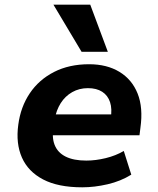

<svg xmlns="http://www.w3.org/2000/svg" viewBox="-20 -788 676 819"><path d="M331 11Q228 11 164 -22.5Q100 -56 73.5 -116Q47 -176 58 -256Q68 -332 107 -390Q146 -448 210.5 -481Q275 -514 360 -514Q436 -514 489.5 -481.5Q543 -449 567 -389Q591 -329 579 -243L575 -211H180L194 -300H467L452 -282Q459 -323 449.5 -352Q440 -381 416 -396.5Q392 -412 355 -412Q318 -412 288 -395Q258 -378 239 -348Q220 -318 213 -278L209 -253Q200 -203 213 -170Q226 -137 260 -120Q294 -103 348 -103Q388 -103 431 -113.5Q474 -124 508 -144L540 -43Q495 -15 439 -2Q383 11 331 11ZM328 -567 208 -768H365L440 -567Z"/></svg>

Font: Nunito Sans 7pt ExtraBold
Style: Italic
Weight: 800
Italic angle: -9°
Designer: Vernon Adams
Foundry: Vernon Adams
Version: Version 3.101;gftools[0.9.27]